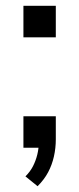

<svg xmlns="http://www.w3.org/2000/svg" viewBox="-20 -511 274 664"><path d="M110 133 68 99Q85 82 94.5 63Q104 44 109 23.5Q114 3 114 -17L135 0H61V-109H173V-29Q173 1 166.5 30Q160 59 146.5 84.5Q133 110 110 133ZM61 -382V-491H173V-382Z"/></svg>

Font: Nunito Sans 10pt SemiCondensed Medium
Style: Regular
Weight: 500
Width: 4
Designer: Vernon Adams
Foundry: Vernon Adams
Version: Version 3.101;gftools[0.9.27]